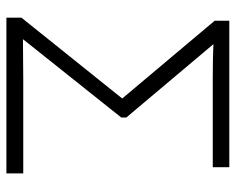

<svg xmlns="http://www.w3.org/2000/svg" viewBox="-90 -664 754 615"><g transform="rotate(90 287.5 -357.0)"><path d="M37 0V-48L296 -371L47 -667V-714H516V-661H226Q200 -661 173 -661.5Q146 -662 122 -663L357 -384V-368L106 -53Q139 -53 171 -53.5Q203 -54 236 -54H536V0Z"/></g></svg>

Font: Noto Sans Light
Style: Regular
Weight: 300
Designer: Monotype Design Team
Foundry: Monotype Imaging Inc.
Version: Version 2.007